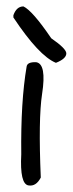

<svg xmlns="http://www.w3.org/2000/svg" viewBox="-20 -557 226 595"><path d="M91.8 -364.3Q125 -359.4 110.4 -265.6Q98.6 -188.5 106.4 -6.8Q91.8 21.5 68.4 17.6Q41 13.7 45.9 -79.1Q43.9 -241.2 62.5 -350.6Q64.5 -365.2 91.8 -364.3ZM52.7 -537.1Q81.1 -523.4 138.7 -438.5Q185.5 -406.2 185.5 -391.6Q185.5 -375 153.3 -362.3Q100.6 -383.8 21.5 -502.9V-509.8Q31.2 -537.1 52.7 -537.1Z"/></svg>

Font: Sue Ellen Francisco 
Style: Regular
Weight: 400
Designer: Kimberly Geswein
Foundry: Kimberly Geswein
Version: Version 1.002 2007